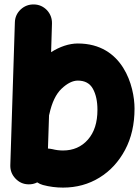

<svg xmlns="http://www.w3.org/2000/svg" viewBox="-20 -768 627 864"><path d="M132.8 -748C109.9 -748.5 90.3 -741.2 73.2 -725.6C56.2 -709.5 47.4 -689.9 46.9 -667L26.4 -24.4C25.9 -1.5 33.2 18.1 49.3 35.2C65.4 52.2 84.5 61 107.4 61.5C121.6 62 135.3 59.1 147.5 52.7C155.8 58.1 164.1 62 173.3 64.5C202.6 72.3 232.9 76.2 263.7 76.2C324.7 76.2 379.4 61 427.7 31.2C476.1 1.5 514.6 -40.5 543 -93.8C571.3 -147 585.4 -209 585.4 -279.3C585.4 -378.9 534.2 -572.3 330.1 -572.3C291 -572.3 249 -558.1 210 -533.2L213.9 -662.1C214.4 -685.1 207 -705.1 191.4 -722.2C175.3 -738.8 155.8 -747.6 132.8 -748ZM216.3 -96.7C209.5 -98.1 202.6 -99.1 195.8 -99.6L200.7 -249C201.2 -250.5 201.7 -252.4 202.1 -254.4C213.4 -306.6 231.9 -345.2 257.3 -369.1C282.7 -393.1 307.1 -405.3 330.1 -405.3C361.8 -405.3 384.3 -393.1 397.9 -368.7C411.6 -344.2 418.5 -312.5 418.5 -273.9C418.5 -216.8 404.3 -172.4 375.5 -139.6C346.7 -106.9 309.1 -90.8 263.7 -90.8C247.6 -90.8 231.4 -92.8 216.3 -96.7Z"/></svg>

Font: Mikhak Black
Style: Regular
Weight: 900
Designer: Amin Abedi
Version: Version 3.2